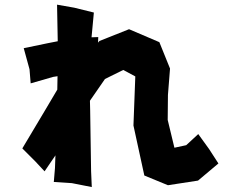

<svg xmlns="http://www.w3.org/2000/svg" viewBox="-20 -757 981 810"><path d="M80.1 -553.7 104.5 -464.8 109.4 -405.3 204.1 -432.6 222.7 -435.5 221.7 -378.9 170.9 -293 74.2 -130.9 128.9 -76.2 168 -34.2 213.9 -101.6 211.9 -47.9 207 10.7 283.2 15.6 367.2 32.2 364.3 -35.2 360.4 -291 359.4 -332 422.9 -423.8 500 -461.9 550.8 -434.6 543 -227.5 588.9 -16.6 688.5 24.4 815.4 4.9 901.4 -67.4 862.3 -127.9 816.4 -191.4 765.6 -144.5 715.8 -133.8 687.5 -251 688.5 -356.4 697.3 -467.8 652.3 -579.1 524.4 -633.8 399.4 -584 393.6 -577.1 394.5 -600.6 366.2 -599.6 376 -704.1 293 -724.6 220.7 -737.3 223.6 -583 183.6 -575.2Z"/></svg>

Font: MaokenAssortedSans-TC
Style: Regular
Weight: 500
Version: Version 0.83